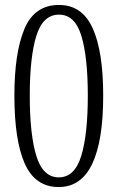

<svg xmlns="http://www.w3.org/2000/svg" viewBox="-20 -744 474 774"><path d="M217 10Q122 10 80 -84Q38 -178 38 -359Q38 -531 78.5 -627.5Q119 -724 218 -724Q311 -724 353.5 -630.5Q396 -537 396 -358Q396 -176 351.5 -83Q307 10 217 10ZM217 -29Q281 -29 307.5 -115.5Q334 -202 334 -358Q334 -514 308 -599.5Q282 -685 218 -685Q153 -685 126.5 -599.5Q100 -514 100 -358Q100 -202 126.5 -115.5Q153 -29 217 -29Z"/></svg>

Font: Noto Serif ExtraCondensed Light
Style: Regular
Weight: 300
Width: 2
Designer: Monotype Design Team
Foundry: Monotype Imaging Inc.
Version: Version 2.014; ttfautohint (v1.8.4.7-5d5b)